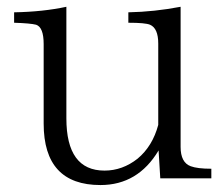

<svg xmlns="http://www.w3.org/2000/svg" viewBox="-20 -528 649 558"><path d="M594.2 -9.8H445.8L440.9 -90.8Q380.9 9.8 272 9.8Q106.9 9.8 106.9 -168.9V-399.9Q106.9 -448.7 85 -456.1Q68.4 -460.4 21 -461.9V-492.2Q105 -493.7 172.9 -508.3V-184.1Q172.9 -32.2 283.7 -32.2Q335.9 -32.2 379.9 -66.9Q423.3 -103 439.9 -165V-401.4Q439.9 -445.8 416 -456.1Q402.3 -461.9 353 -461.9V-492.2Q428.7 -493.7 504.9 -508.3V-101.1Q504.9 -55.7 534.2 -44.9Q553.7 -37.6 594.2 -37.6Z"/></svg>

Font: I.Ming
Style: Regular
Weight: 400
Designer: Ichiten Fonts Project
Version: Version 6.11; Dec 27, 2019